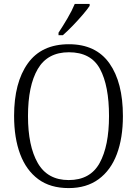

<svg xmlns="http://www.w3.org/2000/svg" viewBox="-20 -951 702 981"><path d="M331 10Q237 10 175.5 -35.5Q114 -81 83 -163.5Q52 -246 52 -359Q52 -529 122 -627Q192 -725 332 -725Q470 -725 539 -627.5Q608 -530 608 -358Q608 -246 577 -163.5Q546 -81 484 -35.5Q422 10 331 10ZM331 -31Q441 -31 489 -118Q537 -205 537 -358Q537 -513 491 -598.5Q445 -684 332 -684Q223 -684 173 -598.5Q123 -513 123 -358Q123 -205 173 -118Q223 -31 331 -31ZM279 -784Q301 -817 324.5 -857Q348 -897 362 -931H438V-921Q427 -904 403 -876Q379 -848 351.5 -819.5Q324 -791 301 -771H279Z"/></svg>

Font: Noto Serif SemiCondensed Light
Style: Regular
Weight: 300
Width: 4
Designer: Monotype Design Team
Foundry: Monotype Imaging Inc.
Version: Version 2.013